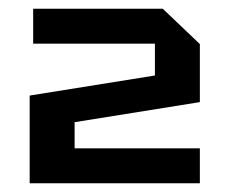

<svg xmlns="http://www.w3.org/2000/svg" viewBox="-20 -720 526 440"><path d="M438 -380V-300H48V-501L335 -547V-620H56V-700H353L438 -619V-486L151 -440V-380Z"/></svg>

Font: Tektur Medium
Style: Regular
Weight: 500
Designer: Adam Jagosz
Foundry: Adam Jagosz
Version: Version 1.005;gftools[0.9.30]